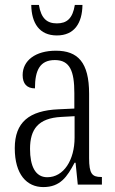

<svg xmlns="http://www.w3.org/2000/svg" viewBox="-20 -750 469 780"><path d="M211 -606C282 -606 314 -656 315 -730H284C275 -674 251 -655 211 -655C171 -655 147 -675 138 -730H107C108 -656 140 -606 211 -606ZM156 10C225 10 253 -32 283 -89H287L296 0H394V-31H391C354 -31 342 -44 342 -108V-369C342 -497 296 -544 207 -544C124 -544 72 -504 72 -445C72 -410 89 -391 122 -391C122 -466 143 -506 203 -506C264 -506 282 -461 282 -372V-309L218 -306C98 -301 40 -253 40 -148C40 -41 89 10 156 10ZM172 -30C123 -30 102 -76 102 -145C102 -225 135 -270 229 -275L283 -278V-191C283 -100 239 -30 172 -30Z"/></svg>

Font: Noto Serif Devanagari ExtraCondensed Light
Style: Regular
Weight: 300
Width: 2
Designer: Universal Thirst, Indian Type Foundry and the Monotype Design Team
Foundry: Monotype Imaging Inc.
Version: Version 2.004